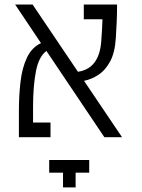

<svg xmlns="http://www.w3.org/2000/svg" viewBox="-20 -606 626 848"><path d="M440.9 0 185.1 -380.9Q151.4 -356.4 138.7 -291.3Q126 -226.1 126 -133.3V-64.9H203.1V0H63.5V-117.7Q63.5 -183.6 70.6 -244.6Q77.6 -305.7 98.9 -351.1Q120.1 -396.5 161.1 -415.5L46.9 -585.9H124L324.2 -289.1Q418.5 -302.7 427.2 -424.3Q429.2 -447.3 430.4 -471.9Q431.6 -496.6 432.6 -521H350.1V-585.9H497.1Q497.1 -547.4 495.4 -509Q493.7 -470.7 491.7 -439.9Q487.8 -374.5 466.6 -335Q445.3 -295.4 414.6 -275.4Q383.8 -255.4 351.1 -249L519 0ZM374 100.6V156.7H314V221.7H258.3V156.7H197.3V100.6Z"/></svg>

Font: CaskaydiaMono NF Light
Style: Regular
Weight: 300
Designer: Aaron Bell
Foundry: Saja Typeworks
Version: Version 2111.001; ttfautohint (v1.8.4);Nerd Fonts 3.1.1